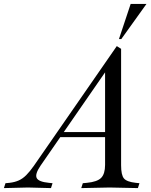

<svg xmlns="http://www.w3.org/2000/svg" viewBox="-90 -960 772 983"><path d="M-70 3 -62 -22 -41 -24Q-15 -27 5.5 -36Q26 -45 44.5 -63.5Q63 -82 84 -112L508 -724L530 -710V-114Q530 -64 544.5 -46.5Q559 -29 605 -24L624 -22L616 3L471 0L326 3L334 -22L355 -24Q408 -29 428 -49.5Q448 -70 448 -116V-621L496 -659L117 -111Q88 -68 98 -48.5Q108 -29 160 -24L179 -22L171 3L53 0ZM200 -258 219 -284H479L467 -258ZM519 -760 579 -940H660L531 -760Z"/></svg>

Font: Baskervville
Style: Italic
Weight: 400
Italic angle: -18°
Designer: ANRT
Foundry: ANRT
Version: Version 1.100